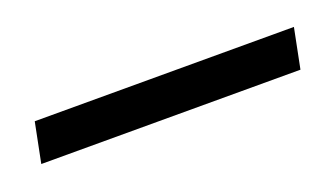

<svg xmlns="http://www.w3.org/2000/svg" viewBox="-27 -714 317 181"><g transform="rotate(-20 131.0 -624.0)"><path d="M5 -644H265L257 -604H-3Z"/></g></svg>

Font: Bona Nova SC
Style: Italic
Weight: 400
Italic angle: -4°
Designer: Mateusz Machalski
Foundry: Capitalics
Version: Version 4.001; ttfautohint (v1.8.4.7-5d5b)